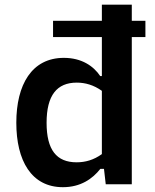

<svg xmlns="http://www.w3.org/2000/svg" viewBox="-20 -785 660 818"><path d="M49.5 -262C49.5 -101 113.5 12.5 248 12.5C323.5 12.5 374 -23 407.5 -65.5H423L430.5 0H541.5V-627H599.5V-696.5H541.5V-765H414V-696.5H206V-627H414V-461H407C378.5 -503.5 328 -538.5 252 -538.5C115.5 -538.5 49.5 -424.5 49.5 -262ZM178.5 -262C178.5 -379 222.5 -433 307 -433C343 -433 379 -423 414 -398V-128.5C379.5 -103.5 343.5 -93.5 306.5 -93.5C221 -93.5 178.5 -146 178.5 -262Z"/></svg>

Font: Monaspace Neon SemiBold
Style: Regular
Weight: 600
Designer: Riley Cran & the Lettermatic Team
Foundry: Lettermatic
Version: Version 1.200 (Monaspace Neon)